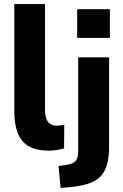

<svg xmlns="http://www.w3.org/2000/svg" viewBox="-20 -725 603 938"><path d="M218 11Q130 11 90 -35.5Q50 -82 50 -182V-705H200V-186Q200 -163 206 -146Q212 -129 225 -120Q238 -111 259 -111Q268 -111 278 -112.5Q288 -114 294 -116L293 0Q275 5 256.5 8Q238 11 218 11ZM357 -540V-680H517V-540ZM276 193 266 86 308 80Q336 76 349 61.5Q362 47 362 13V-445H513V-8Q513 41 503.5 76.5Q494 112 472 136Q450 160 411 172.5Q372 185 314 190Z"/></svg>

Font: Nunito Sans 12pt ExtraLight
Style: Weight 830 Width 84 Optical size 12.0 YTLC 445
Weight: 830
Width: 4
Designer: Vernon Adams
Foundry: Vernon Adams
Version: Version 3.101;gftools[0.9.27]